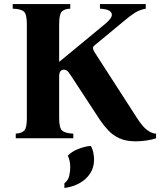

<svg xmlns="http://www.w3.org/2000/svg" viewBox="-20 -685 798 951"><path d="M652 15Q604 15 571.5 0Q539 -15 516.5 -39Q494 -63 475 -91L329 -314Q318 -331 311.5 -335.5Q305 -340 296 -340Q286 -340 279.5 -332Q273 -324 273 -306V-100Q273 -51 288 -38Q303 -25 343 -23V0H58V-23Q87 -25 100 -38Q113 -51 113 -100V-565Q113 -614 98.5 -627.5Q84 -641 43 -642V-665H328V-642Q299 -641 286 -627.5Q273 -614 273 -565V-380H275L499 -565Q516 -579 525 -590.5Q534 -602 534 -612Q534 -639 475 -642V-665H702V-642Q672 -637 647 -621Q622 -605 593 -580L448 -460Q440 -453 440.5 -446Q441 -439 448 -427L657 -103Q686 -57 710 -40Q734 -23 753 -23V0Q733 7 705.5 11Q678 15 652 15ZM430 38Q439 54 442.5 72.5Q446 91 446 105Q446 145 426 175Q406 205 372.5 223Q339 241 299 246V223Q318 208 323 185.5Q328 163 328 144Q328 112 316 86Q334 66 369 52.5Q404 39 430 38Z"/></svg>

Font: Bona Nova
Style: Bold
Weight: 700
Designer: Mateusz Machalski
Foundry: Capitalics
Version: Version 4.001; ttfautohint (v1.8.3)